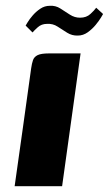

<svg xmlns="http://www.w3.org/2000/svg" viewBox="-20 -645 377 665"><path d="M30.7 0Q45 -101.7 59.5 -204.2Q74 -306.6 87.9 -408.3Q90.3 -425 94.2 -436.5Q98.2 -448.1 110.4 -454.1Q122.7 -460 149.1 -460H259.1L195.1 0ZM249.4 -521.8Q229.6 -521.1 212.7 -531.6Q195.8 -542.2 179.4 -552.9Q163 -563.7 142.5 -562.3Q123.7 -562.3 110.6 -550.4Q97.6 -538.5 92.6 -532.6L68.8 -556.4Q69.4 -557.3 75.5 -567.6Q81.6 -577.9 92.9 -591.1Q104.1 -604.3 119.3 -614.6Q134.5 -624.9 152.3 -624.9Q172.4 -626.3 189 -615.6Q205.6 -604.9 222 -594.3Q238.4 -583.7 257.2 -583.7Q279.3 -583.7 293.2 -596.6Q307.2 -609.5 313.2 -618.2L337 -596.5Q336.7 -595.5 329.8 -584.2Q322.9 -572.9 311.3 -558.7Q299.6 -544.5 283.8 -533.1Q267.9 -521.8 249.4 -521.8Z"/></svg>

Font: Genos Thin
Style: Italic
Weight: 100
Italic angle: -8°
Designer: Robert E. Leuschke
Foundry: Robert E. Leuschke
Version: Version 1.010